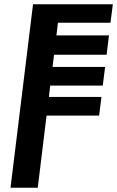

<svg xmlns="http://www.w3.org/2000/svg" viewBox="-20 -880 546 895"><path d="M156 -5 197 -341H442L453 -428H208L214 -481H459L470 -568H225L232 -625H477L488 -715H243L250 -774H495L506 -860H134L29 -5Z"/></svg>

Font: Ny Stormning
Style: FinKur
Weight: 300
Designer: Robert Jablonski, Mew Too
Foundry: Cannot Into Space Fonts
Version: Version 0.90